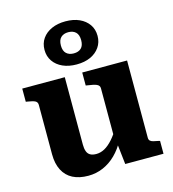

<svg xmlns="http://www.w3.org/2000/svg" viewBox="-122 -932 937 1042"><g transform="rotate(-15 347.0 -411.0)"><path d="M260 -540V-161Q260 -139 265.5 -123.5Q271 -108 284 -100.5Q297 -93 318 -93Q342 -93 365 -105.5Q388 -118 411.5 -144.5Q435 -171 459 -212L457 -132Q434 -88 401.5 -56Q369 -24 329.5 -7Q290 10 246 10Q195 10 159 -8.5Q123 -27 104 -64Q85 -101 85 -153V-431Q85 -447 72.5 -453.5Q60 -460 33 -464L21 -466V-540ZM610 -540V-106Q610 -95 616 -89Q622 -83 634 -80Q646 -77 663 -74L670 -72V0H455L441 -124L434 -130V-431Q434 -447 418 -454Q402 -461 376 -464L358 -467V-540ZM284 -711Q284 -681 299.5 -666.5Q315 -652 341 -652Q368 -652 383 -666.5Q398 -681 398 -711Q398 -742 382.5 -756.5Q367 -771 341 -771Q315 -771 299.5 -756.5Q284 -742 284 -711ZM490 -711Q490 -675 471 -647.5Q452 -620 419 -605Q386 -590 341 -590Q297 -590 263.5 -605Q230 -620 211 -647.5Q192 -675 192 -711Q192 -748 211 -775Q230 -802 263.5 -817Q297 -832 341 -832Q386 -832 419 -817Q452 -802 471 -775Q490 -748 490 -711Z"/></g></svg>

Font: Roboto Serif
Style: Bold
Weight: 700
Designer: Greg Gazdowicz
Foundry: Commercial Type
Version: Version 1.008